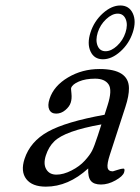

<svg xmlns="http://www.w3.org/2000/svg" viewBox="-20 -677 519 711"><path d="M370.8 -487.3Q392.1 -487.3 413.8 -507.6Q435.5 -527.8 444.8 -556.6Q454.1 -585.4 445.6 -606Q437 -626.5 416 -626.5Q395 -626.5 373 -606Q351.1 -585.4 342 -556.9Q333 -528.3 341.3 -507.8Q349.6 -487.3 370.8 -487.3ZM425.5 -656.7Q458 -656.7 471.7 -627.7Q485.4 -598.6 471.7 -556.9Q458 -515.1 425.8 -486.3Q393.6 -457.5 361.1 -457.5Q328.6 -457.5 315.2 -486.6Q301.8 -515.6 315.2 -557.1Q328.6 -598.6 360.8 -627.7Q393.1 -656.7 425.5 -656.7ZM342.3 -175.3 355.5 -216.3Q220.2 -192.4 180.7 -153.3Q160.2 -133.3 149.9 -101.6Q139.6 -69.8 151.4 -50Q163.1 -30.3 189 -30.3Q214.8 -30.3 244.9 -45.7Q274.9 -61 293.9 -82Q313 -103 321 -118.9Q329.1 -134.8 342.3 -175.3ZM306.6 -53.2Q232.9 14.2 149.9 14.2Q99.1 14.2 77.4 -13.9Q55.7 -42 70.8 -88.4Q91.8 -152.8 157.7 -189.5Q223.6 -226.1 367.2 -252L378.4 -287.1Q396.5 -343.3 382.1 -364.5Q367.7 -385.7 332.3 -385.7Q296.9 -385.7 272.2 -375.2Q247.6 -364.7 243.2 -350.6Q242.7 -349.6 244.6 -330.6Q246.6 -311.5 241.9 -296.9Q237.3 -282.2 221.9 -269.3Q206.5 -256.3 188 -256.3Q169.4 -256.3 162.4 -271.2Q155.3 -286.1 163.6 -311Q179.2 -358.9 231.7 -390.1Q284.2 -421.4 348.6 -421.4Q457 -421.4 457.5 -350.6Q458 -322.8 444.3 -280.8L386.7 -103.5Q376 -70.3 378.4 -56.4Q380.9 -42.5 397.9 -42.5Q398.9 -42.5 414.3 -47.6Q429.7 -52.7 436.8 -52.7Q443.8 -52.7 439.5 -38.6Q435.1 -24.4 407.7 -9Q380.4 6.3 354 6.3Q327.6 6.3 316.4 -7.3Q305.2 -21 306.6 -53.2Z"/></svg>

Font: RIT Rachana
Style: Italic
Weight: 400
Designer: Hussain KH
Version: 1.5.2